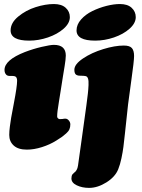

<svg xmlns="http://www.w3.org/2000/svg" viewBox="-20 -730 704 953"><path d="M32.7 -579.1Q32.7 -616.7 70.6 -647.9Q108.4 -679.2 157 -694.6Q205.6 -710 247.6 -710Q285.6 -710 306.2 -691.2Q326.7 -672.4 326.7 -645Q326.7 -614.7 295.7 -587.4Q264.6 -560.1 218 -544.2Q171.4 -528.3 125 -528.3Q32.7 -528.3 32.7 -579.1ZM359.9 -579.1Q359.9 -607.9 382.3 -633.3Q404.8 -658.7 438.2 -675Q471.7 -691.4 508.3 -700.7Q544.9 -710 575.2 -710Q613.3 -710 633.5 -691.2Q653.8 -672.4 653.8 -645Q653.8 -614.7 623 -587.4Q592.3 -560.1 545.7 -544.2Q499 -528.3 452.6 -528.3Q359.9 -528.3 359.9 -579.1ZM48.8 -217.3Q64.9 -300.8 64.9 -329.1Q64.9 -345.2 56.6 -350.1Q51.3 -353 42 -353H29.3Q23.4 -353 18.6 -354.5Q14.2 -356 11.2 -358.9Q2.4 -367.7 2.4 -382.8Q2.4 -432.1 103.5 -471.7Q144 -487.3 186.8 -497.3Q229.5 -507.3 247.6 -507.3Q306.6 -507.3 306.6 -454.1Q306.6 -444.3 304.9 -430.9Q303.2 -417.5 300.8 -402.1Q298.3 -386.7 292.2 -349.6Q286.1 -312.5 280.3 -273.9Q277.8 -257.8 272.9 -228Q268.1 -198.2 265.9 -181.4Q263.7 -164.6 263.7 -151.4Q263.7 -146.5 267.8 -142.6Q272 -138.7 277.3 -138.7Q283.7 -138.7 291.5 -139.6Q297.4 -141.1 304.2 -141.1Q314 -141.1 321.5 -132.1Q329.1 -123 329.1 -112.8Q329.1 -99.1 324.7 -88.6Q320.3 -78.1 308.1 -67.4Q295.9 -56.6 288.1 -51Q280.3 -45.4 259.3 -32.2Q227.5 -12.2 188.2 0.2Q148.9 12.7 113.3 12.7Q70.3 12.7 48.1 -7.6Q25.9 -27.8 25.9 -60.1Q25.9 -78.6 29.1 -102.8Q32.2 -127 35.4 -145.5Q38.6 -164.1 48.8 -217.3ZM408.7 -206.5Q413.6 -242.2 416 -264.2Q418.5 -286.1 419.4 -307.6Q420.4 -329.1 417 -339.6Q413.6 -350.1 405.8 -352.1Q397.5 -354 385.7 -354Q374 -354 371.1 -354.5Q361.8 -356 357.4 -359.4Q349.1 -365.7 349.1 -383.8Q349.1 -411.1 392.1 -439.9Q435.1 -468.8 492.7 -486.3Q550.3 -503.9 594.7 -503.9Q623.5 -503.9 634.5 -491.5Q645.5 -479 645.5 -452.1Q645.5 -427.7 632.1 -333.3Q618.7 -238.8 615.7 -211.9L600.1 -66.9Q595.7 -24.9 592.5 -0.5Q589.4 23.9 582.8 55.4Q576.2 86.9 566.9 109.9Q551.8 147.9 508.1 175.3Q464.4 202.6 422.4 202.6Q387.7 202.6 361.1 189.9Q334.5 177.2 334.5 155.8Q334.5 143.1 339.4 135.7Q341.8 132.3 347.2 127.9Q355.5 122.6 360.4 113.3Q365.2 105.5 367.2 91.8Q376 32.7 386.2 -43.9Z"/></svg>

Font: Cooper* Black
Style: Italic
Weight: 900
Italic angle: -7°
Designer: Owen Earl
Foundry: indestructible type*
Version: Version 0.001